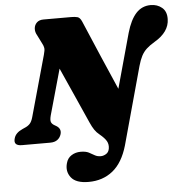

<svg xmlns="http://www.w3.org/2000/svg" viewBox="-92 -788 1051 1090"><g transform="rotate(-5 433.5 -243.0)"><path d="M669 -582.5Q690 -655.5 723.5 -692Q757 -728.5 807 -728.5Q844.5 -728.5 871 -706.5Q897.5 -684.5 896.5 -641Q895.5 -567.5 810.5 -518Q782 -501 764.2 -484.5Q746.5 -468 735 -446Q723.5 -424 714 -390.5L592 53Q564 149.5 507 195.2Q450 241 369 241Q297 241 269.5 205.5Q242 170 255.5 123.5Q263 95.5 286 81Q309 66.5 338 66.5Q367 66.5 384.2 75.2Q401.5 84 416 92.8Q430.5 101.5 450.5 101.5Q465.5 101.5 480.8 92.2Q496 83 499.5 61.5Q503 38.5 492.8 20Q482.5 1.5 454 -22Q437.5 -35 426 -52Q414.5 -69 403 -95Q368.5 -172.5 332.8 -252.5Q297 -332.5 260.5 -414L187 -152.5Q180.5 -127 185.2 -115.5Q190 -104 205 -96L214.5 -90.5Q242.5 -73 233.5 -42.5Q227.5 -23 212 -11.5Q196.5 0 171 0H10Q-40.5 0 -27.5 -42.5Q-19 -73 20.5 -90.5L32.5 -96Q51.5 -103.5 63 -115.5Q74.5 -127.5 81.5 -152.5L178.5 -500Q186 -526 184.2 -538.2Q182.5 -550.5 174.5 -565L150.5 -613Q138.5 -633 140 -653Q141.5 -673 155.2 -686.5Q169 -700 193.5 -700H352Q373 -700 387.2 -696.2Q401.5 -692.5 411.5 -669.5Q457.5 -562 500 -462.2Q542.5 -362.5 583 -271Z"/></g></svg>

Font: Fraunces 9pt Soft Black
Style: Italic
Weight: 900
Italic angle: -16°
Version: Version 1.000;[b76b70a41]